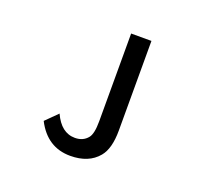

<svg xmlns="http://www.w3.org/2000/svg" viewBox="-137 -957 1274 1171"><g transform="rotate(20 500.0 -371.0)"><path d="M522.5 -215.3V-785.2H654.3V-204.1Q654.3 -85.9 608.4 -31.2Q546.9 43 427.7 43Q277.8 43 203.6 -102.1L279.3 -177.2Q328.1 -69.8 417 -69.8Q469.7 -69.8 499.5 -106.4Q522.5 -133.8 522.5 -215.3Z"/></g></svg>

Font: FORM UDPGothic
Style: Bold
Weight: 700
Foundry: Pronama LLC
Version: Version 1.051